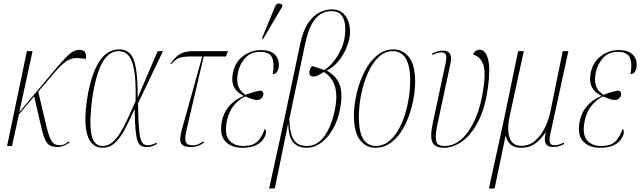

<svg xmlns="http://www.w3.org/2000/svg" viewBox="-20 -825 3618 1085"><path d="M20 0 132 -536H164L89 -191L289 -429Q326 -473 349.5 -497.5Q373 -522 391 -532.5Q409 -543 428 -543Q455 -543 462 -527.5Q469 -512 465 -492Q439 -496 418.5 -497Q398 -498 379 -491Q360 -484 337.5 -465.5Q315 -447 285 -411L196 -307L243 -109Q257 -50 272 -27Q287 -4 318 -4Q332 -4 344 -10Q356 -16 369 -26L373 -19Q336 6 306 6Q266 6 248.5 -14Q231 -34 218 -87L173 -280L87 -179L48 0Z M558 10Q524 10 499 -15.5Q474 -41 465.5 -99.5Q457 -158 471 -257Q491 -394 536.5 -470Q582 -546 654 -546Q716 -546 737.5 -482.5Q759 -419 758 -275H759L871 -536H901L760 -241Q761 -165 764 -118Q767 -71 773 -46.5Q779 -22 789.5 -13Q800 -4 816 -4Q827 -4 840.5 -8.5Q854 -13 864 -19L867 -11Q854 -4 840 1Q826 6 810 6Q791 6 778 -0.5Q765 -7 757.5 -28Q750 -49 746 -91.5Q742 -134 741 -207H740Q715 -152 689.5 -102Q664 -52 633 -21Q602 10 558 10ZM560 0Q591 0 616 -21.5Q641 -43 662.5 -79.5Q684 -116 704.5 -161Q725 -206 746 -253Q749 -362 739 -423.5Q729 -485 707 -510.5Q685 -536 651 -536Q593 -536 556.5 -468Q520 -400 501 -266Q484 -143 495.5 -71.5Q507 0 560 0Z M1057 6Q1021 6 1008.5 -8Q996 -22 998.5 -45Q1001 -68 1008 -94L1123 -506H1065Q1031 -506 1011 -502.5Q991 -499 977 -489.5Q963 -480 947 -462L943 -465Q959 -487 974.5 -502.5Q990 -518 1014 -527Q1038 -536 1078 -536H1268L1257 -506H1131L1033 -86Q1022 -36 1031 -20Q1040 -4 1069 -4Q1089 -4 1104 -11.5Q1119 -19 1129 -26L1133 -19Q1117 -7 1098.5 -0.5Q1080 6 1057 6Z M1349 10Q1287 10 1253.5 -26Q1220 -62 1233 -135Q1242 -187 1274 -224.5Q1306 -262 1355 -282V-285Q1321 -300 1304 -330.5Q1287 -361 1295 -407Q1306 -472 1352.5 -507Q1399 -542 1454 -542Q1513 -542 1537.5 -512Q1562 -482 1554 -440Q1551 -425 1542.5 -415.5Q1534 -406 1521 -406Q1532 -468 1517 -500Q1502 -532 1450 -532Q1395 -532 1363.5 -495Q1332 -458 1324 -411Q1317 -369 1324.5 -344.5Q1332 -320 1345 -308Q1358 -296 1367 -289Q1396 -300 1420 -306.5Q1444 -313 1458 -313Q1462 -309 1466 -303.5Q1470 -298 1468 -288Q1466 -278 1457 -269Q1448 -260 1432 -260Q1419 -260 1405 -265Q1391 -270 1366 -280Q1334 -267 1303 -230.5Q1272 -194 1261 -136Q1248 -63 1276 -31.5Q1304 0 1355 0Q1408 0 1434 -24.5Q1460 -49 1476 -96Q1486 -91 1482 -69Q1480 -56 1467.5 -37.5Q1455 -19 1427 -4.5Q1399 10 1349 10ZM1467 -605 1460 -608 1534 -787Q1542 -805 1554 -805Q1566 -805 1576 -796L1575 -788Z M1501 240 1588 -158 1676 -575Q1692 -651 1720.5 -693.5Q1749 -736 1784.5 -754Q1820 -772 1855 -772Q1896 -772 1920.5 -748.5Q1945 -725 1953.5 -687.5Q1962 -650 1954 -607Q1950 -584 1935.5 -549.5Q1921 -515 1894.5 -481.5Q1868 -448 1828 -427V-425Q1857 -409 1878 -384Q1899 -359 1906.5 -319Q1914 -279 1903 -216Q1891 -148 1862 -97Q1833 -46 1794.5 -18Q1756 10 1713 10Q1667 10 1639.5 -17.5Q1612 -45 1609 -121H1607L1533 240ZM1714 0Q1776 0 1817 -61Q1858 -122 1875 -219Q1888 -294 1870 -344.5Q1852 -395 1809 -418Q1799 -411 1783 -402Q1767 -393 1754 -393Q1723 -391 1729 -424Q1730 -429 1733 -436.5Q1736 -444 1743 -451Q1755 -449 1774.5 -442.5Q1794 -436 1811 -429Q1840 -446 1864 -476Q1888 -506 1904.5 -540.5Q1921 -575 1926 -604Q1933 -642 1930.5 -678.5Q1928 -715 1910 -738.5Q1892 -762 1852 -762Q1820 -762 1792 -745.5Q1764 -729 1741.5 -688Q1719 -647 1704 -575L1615 -153Q1617 -91 1629 -58Q1641 -25 1662.5 -12.5Q1684 0 1714 0Z M2102 10Q2048 10 2014 -34.5Q1980 -79 1980 -172Q1980 -215 1989 -265.5Q1998 -316 2016 -365.5Q2034 -415 2061 -456Q2088 -497 2123.5 -521.5Q2159 -546 2202 -546Q2255 -546 2290.5 -503Q2326 -460 2326 -362Q2326 -319 2317 -269Q2308 -219 2290.5 -169.5Q2273 -120 2246 -79.5Q2219 -39 2183 -14.5Q2147 10 2102 10ZM2104 0Q2142 0 2173 -23Q2204 -46 2227.5 -85Q2251 -124 2266.5 -172Q2282 -220 2290 -271Q2298 -322 2298 -368Q2298 -455 2272.5 -495.5Q2247 -536 2200 -536Q2154 -536 2118.5 -501.5Q2083 -467 2058.5 -411.5Q2034 -356 2021 -291.5Q2008 -227 2008 -166Q2008 -75 2034 -37.5Q2060 0 2104 0Z M2489 10Q2440 10 2424.5 -19Q2409 -48 2425 -127L2499 -472Q2505 -501 2500 -515Q2495 -529 2475 -529Q2461 -529 2449 -525Q2437 -521 2424 -514L2421 -522Q2438 -530 2452 -534.5Q2466 -539 2482 -539Q2514 -539 2523.5 -519.5Q2533 -500 2526 -468L2453 -127Q2442 -75 2442.5 -47.5Q2443 -20 2455.5 -10Q2468 0 2493 0Q2546 0 2590.5 -41Q2635 -82 2667 -156Q2699 -230 2712 -327Q2726 -423 2709.5 -464.5Q2693 -506 2654 -516Q2659 -533 2670.5 -538.5Q2682 -544 2690 -544Q2725 -544 2738.5 -488Q2752 -432 2737 -328Q2721 -212 2681.5 -137Q2642 -62 2591.5 -26Q2541 10 2489 10Z M2743 240 2825 -136 2908 -536H2940L2860 -168Q2844 -93 2859.5 -47Q2875 -1 2927 -1Q2970 -1 3003 -29Q3036 -57 3058.5 -102Q3081 -147 3091 -198L3160 -536H3192L3089 -64Q3082 -30 3088.5 -17Q3095 -4 3113 -4Q3122 -4 3133.5 -6.5Q3145 -9 3166 -19L3168 -11Q3136 6 3105 6Q3043 6 3064 -76H3062Q3038 -39 3005.5 -14.5Q2973 10 2926 10Q2894 10 2875.5 -1.5Q2857 -13 2849 -29Q2841 -45 2838 -58H2837L2775 240Z M3371 10Q3309 10 3275.5 -26Q3242 -62 3255 -135Q3264 -187 3296 -224.5Q3328 -262 3377 -282V-285Q3343 -300 3326 -330.5Q3309 -361 3317 -407Q3328 -472 3374.5 -507Q3421 -542 3476 -542Q3535 -542 3559.5 -512Q3584 -482 3576 -440Q3573 -425 3564.5 -415.5Q3556 -406 3543 -406Q3554 -468 3539 -500Q3524 -532 3472 -532Q3417 -532 3385.5 -495Q3354 -458 3346 -411Q3339 -369 3346.5 -344.5Q3354 -320 3367 -308Q3380 -296 3389 -289Q3418 -300 3442 -306.5Q3466 -313 3480 -313Q3484 -309 3488 -303.5Q3492 -298 3490 -288Q3488 -278 3479 -269Q3470 -260 3454 -260Q3441 -260 3427 -265Q3413 -270 3388 -280Q3356 -267 3325 -230.5Q3294 -194 3283 -136Q3270 -63 3298 -31.5Q3326 0 3377 0Q3430 0 3456 -24.5Q3482 -49 3498 -96Q3508 -91 3504 -69Q3502 -56 3489.5 -37.5Q3477 -19 3449 -4.5Q3421 10 3371 10Z"/></svg>

Font: Noto Serif Display ExtraCondensed Thin
Style: Italic
Weight: 100
Width: 2
Italic angle: -12°
Designer: Monotype Design Team
Foundry: Monotype Imaging Inc.
Version: Version 2.009